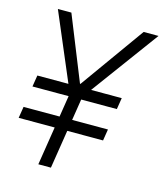

<svg xmlns="http://www.w3.org/2000/svg" viewBox="-101 -733 701 811"><g transform="rotate(15 250.0 -327.5)"><path d="M248 -323 197 0H142L193 -323L52 -655H111L224 -374H226L427 -655H492ZM19 -218H388L380 -168H11ZM41 -361H410L402 -311H33Z"/></g></svg>

Font: Lekton
Style: Italic
Weight: 400
Italic angle: -9.3°
Designer: Paolo Mazzetti, Luciano Perondi, Raffaele Flato, Elena Papassissa, Emilio Macchia, Michela Povoleri, Tobias Seemiller, R
Version: Version 3.000